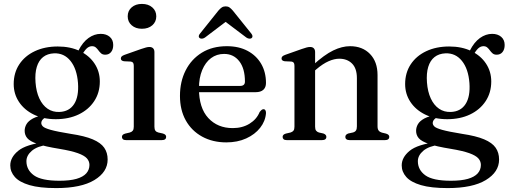

<svg xmlns="http://www.w3.org/2000/svg" viewBox="-20 -716 2598 981"><path d="M341.5 -32Q271 -43.5 239.2 -52.5Q207.5 -61.5 199.2 -70Q191 -78.5 191 -87Q191 -97 198.5 -105.5Q206 -114 224.5 -122.5L211.5 -129.5Q171 -123 148 -110.5Q125 -98 115.5 -81.8Q106 -65.5 106 -47.5Q106 -26 119.5 -10Q133 6 171.2 19.2Q209.5 32.5 283.5 44.5Q344 54.5 377.5 66.5Q411 78.5 424 93.2Q437 108 437 126.5Q437 151.5 420.8 169.8Q404.5 188 370.8 197.8Q337 207.5 284 207.5Q191.5 207.5 153.2 179.8Q115 152 115 107.5Q115 78 143 54.2Q171 30.5 226 23.5L215.5 9Q113 21.5 72.8 54.8Q32.5 88 32.5 129Q32.5 162 55.8 188.2Q79 214.5 130.5 229.8Q182 245 267.5 245Q394.5 245 462.2 204Q530 163 530 99Q530 64 512.5 38.8Q495 13.5 453.8 -4Q412.5 -21.5 341.5 -32ZM364.5 -427.5 391 -422Q410.5 -457 423 -468.5Q435.5 -480 450 -480Q462 -480 469.5 -473.5Q477 -467 483 -458.5Q489 -450 496.8 -443.2Q504.5 -436.5 518 -436.5Q536.5 -436.5 547.5 -450Q558.5 -463.5 558.5 -486Q558.5 -512.5 540.8 -527.8Q523 -543 494.5 -543Q462 -543 432.2 -521.8Q402.5 -500.5 381 -458ZM490 -299.5Q490 -350.5 463.2 -391Q436.5 -431.5 388.2 -455Q340 -478.5 275 -478.5Q209 -478.5 158 -454.5Q107 -430.5 78.5 -387.2Q50 -344 50 -286.5Q50 -236 77 -195.2Q104 -154.5 152.2 -130.8Q200.5 -107 265 -107Q331 -107 381.8 -131.2Q432.5 -155.5 461.2 -199Q490 -242.5 490 -299.5ZM256 -443.5Q307.5 -445.5 340.2 -404.8Q373 -364 378.5 -292Q383.5 -223 358.8 -184.5Q334 -146 284 -144Q249.5 -142.5 223.2 -160.5Q197 -178.5 181 -213Q165 -247.5 161.5 -295Q158 -341.5 168 -374.2Q178 -407 200.2 -424.5Q222.5 -442 256 -443.5Z M769 -450V-68.5Q769 -55 774 -48.2Q779 -41.5 789 -39L811.5 -34Q820.5 -31.5 824.8 -27.2Q829 -23 829 -16.5Q829 -9 823.5 -4.5Q818 0 806 0H625Q613.5 0 608.2 -4.5Q603 -9 603 -16.5Q603 -22.5 607 -26.8Q611 -31 620 -33.5L643.5 -39Q653.5 -42 658.5 -48.5Q663.5 -55 663.5 -68.5V-379.5Q663.5 -390.5 659.8 -395.5Q656 -400.5 647.5 -401.5L613.5 -403Q605 -404.5 601.2 -408Q597.5 -411.5 597.5 -417Q597.5 -423.5 601.8 -427.8Q606 -432 617 -436L700.5 -465.5Q716.5 -471 726.2 -473.5Q736 -476 743 -476Q756 -476 762.5 -469Q769 -462 769 -450ZM705 -569Q673 -569 652.8 -586.8Q632.5 -604.5 632.5 -632.5Q632.5 -661 652.8 -678.5Q673 -696 705 -696Q738 -696 758.2 -678.2Q778.5 -660.5 778.5 -632.5Q778.5 -604.5 758.2 -586.8Q738 -569 705 -569Z M1339 -292Q1339 -269.5 1325.5 -257.2Q1312 -245 1286 -245H966.5V-277H1206.5Q1231.5 -277 1231.5 -299Q1231.5 -366 1202.5 -403.2Q1173.5 -440.5 1125 -440.5Q1087 -440.5 1058.2 -419Q1029.5 -397.5 1013 -357.8Q996.5 -318 996.5 -264Q996.5 -164.5 1044.2 -113Q1092 -61.5 1169 -61.5Q1218.5 -61.5 1255 -84Q1291.5 -106.5 1306.5 -143.5Q1313 -151.5 1317.2 -154.8Q1321.5 -158 1326.5 -158Q1333 -158 1336.2 -152Q1339.5 -146 1339 -138Q1336 -97 1309.2 -63Q1282.5 -29 1238 -8.8Q1193.5 11.5 1136.5 11.5Q1066.5 11.5 1012.8 -18Q959 -47.5 929.2 -100.8Q899.5 -154 899.5 -226Q899.5 -299 928.5 -356.2Q957.5 -413.5 1011.2 -446.8Q1065 -480 1139 -480Q1200.5 -480 1245.2 -456Q1290 -432 1314.5 -389.8Q1339 -347.5 1339 -292ZM1153 -619.5H1112.5L1239 -524Q1246.5 -519 1253.8 -518.5Q1261 -518 1266 -521.5Q1270 -525 1270 -531Q1270 -537 1264 -544.5L1169.5 -662Q1160.5 -672.5 1152.5 -678Q1144.5 -683.5 1133 -683.5Q1121.5 -683.5 1113.2 -678Q1105 -672.5 1096 -662L1002 -544.5Q995.5 -537 995.5 -531Q995.5 -525 1000 -521.5Q1005 -518 1012.2 -518.5Q1019.5 -519 1027 -524Z M1590 -450V-68.5Q1590 -55 1595 -48.5Q1600 -42 1609.5 -39L1632 -34Q1647.5 -28.5 1647.5 -17Q1647.5 0 1624.5 0H1446Q1434.5 0 1429.2 -4.5Q1424 -9 1424 -16.5Q1424 -22.5 1428 -26.8Q1432 -31 1440.5 -33.5L1464.5 -39Q1474.5 -42 1479.5 -48.5Q1484.5 -55 1484.5 -68.5V-379.5Q1484.5 -390.5 1480.8 -395.5Q1477 -400.5 1468.5 -401.5L1434.5 -403Q1426 -404.5 1422.2 -408Q1418.5 -411.5 1418.5 -417Q1418.5 -423.5 1422.8 -427.8Q1427 -432 1438 -436L1521.5 -465.5Q1537 -471 1546.8 -473.5Q1556.5 -476 1564.5 -476Q1577 -476 1583.5 -469Q1590 -462 1590 -450ZM1575.5 -344 1556 -363.5 1578 -382.5Q1637.5 -436.5 1682.5 -458.2Q1727.5 -480 1768.5 -480Q1832 -480 1870.5 -440.2Q1909 -400.5 1909 -332.5V-70.5Q1909 -56 1914.8 -48.8Q1920.5 -41.5 1931 -38.5L1952 -33.5Q1960.5 -31 1964.8 -26.8Q1969 -22.5 1969 -16.5Q1969 -9 1963.5 -4.5Q1958 0 1946.5 0H1767.5Q1744.5 0 1744.5 -17Q1744.5 -28.5 1759.5 -34L1783 -39Q1794 -42 1798.8 -49.2Q1803.5 -56.5 1803.5 -70.5V-316.5Q1803.5 -366.5 1778.8 -391.2Q1754 -416 1713.5 -416Q1688 -416 1659 -403.2Q1630 -390.5 1597 -362.5Z M2341.5 -32Q2271 -43.5 2239.2 -52.5Q2207.5 -61.5 2199.2 -70Q2191 -78.5 2191 -87Q2191 -97 2198.5 -105.5Q2206 -114 2224.5 -122.5L2211.5 -129.5Q2171 -123 2148 -110.5Q2125 -98 2115.5 -81.8Q2106 -65.5 2106 -47.5Q2106 -26 2119.5 -10Q2133 6 2171.2 19.2Q2209.5 32.5 2283.5 44.5Q2344 54.5 2377.5 66.5Q2411 78.5 2424 93.2Q2437 108 2437 126.5Q2437 151.5 2420.8 169.8Q2404.5 188 2370.8 197.8Q2337 207.5 2284 207.5Q2191.5 207.5 2153.2 179.8Q2115 152 2115 107.5Q2115 78 2143 54.2Q2171 30.5 2226 23.5L2215.5 9Q2113 21.5 2072.8 54.8Q2032.5 88 2032.5 129Q2032.5 162 2055.8 188.2Q2079 214.5 2130.5 229.8Q2182 245 2267.5 245Q2394.5 245 2462.2 204Q2530 163 2530 99Q2530 64 2512.5 38.8Q2495 13.5 2453.8 -4Q2412.5 -21.5 2341.5 -32ZM2364.5 -427.5 2391 -422Q2410.5 -457 2423 -468.5Q2435.5 -480 2450 -480Q2462 -480 2469.5 -473.5Q2477 -467 2483 -458.5Q2489 -450 2496.8 -443.2Q2504.5 -436.5 2518 -436.5Q2536.5 -436.5 2547.5 -450Q2558.5 -463.5 2558.5 -486Q2558.5 -512.5 2540.8 -527.8Q2523 -543 2494.5 -543Q2462 -543 2432.2 -521.8Q2402.5 -500.5 2381 -458ZM2490 -299.5Q2490 -350.5 2463.2 -391Q2436.5 -431.5 2388.2 -455Q2340 -478.5 2275 -478.5Q2209 -478.5 2158 -454.5Q2107 -430.5 2078.5 -387.2Q2050 -344 2050 -286.5Q2050 -236 2077 -195.2Q2104 -154.5 2152.2 -130.8Q2200.5 -107 2265 -107Q2331 -107 2381.8 -131.2Q2432.5 -155.5 2461.2 -199Q2490 -242.5 2490 -299.5ZM2256 -443.5Q2307.5 -445.5 2340.2 -404.8Q2373 -364 2378.5 -292Q2383.5 -223 2358.8 -184.5Q2334 -146 2284 -144Q2249.5 -142.5 2223.2 -160.5Q2197 -178.5 2181 -213Q2165 -247.5 2161.5 -295Q2158 -341.5 2168 -374.2Q2178 -407 2200.2 -424.5Q2222.5 -442 2256 -443.5Z"/></svg>

Font: Fraunces
Style: Regular
Weight: 400
Version: Version 1.000;[b76b70a41]